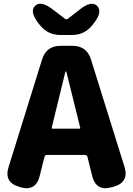

<svg xmlns="http://www.w3.org/2000/svg" viewBox="-20 -986 700 1010"><path d="M82 -3Q0 -26 25 -107L201 -672Q223 -745 299 -745H361Q437 -745 459 -672L635 -108Q660 -27 578 -4L567 -1Q486 22 465 -60L440 -161Q437 -171 426 -171H228Q217 -171 214 -161L189 -61Q169 22 87 -1ZM252 -314Q251 -309 256 -309H398Q403 -309 402 -314L331 -601Q328 -611 326 -611Q324 -611 322 -601ZM297 -802Q231 -802 190 -854L184 -861Q134 -925 164 -955Q194 -985 258 -936L321 -888Q330 -881 338 -888L397 -934Q460 -985 491 -955Q521 -924 473 -863L466 -854Q425 -802 359 -802Z"/></svg>

Font: Resource Han Rounded KR Heavy
Style: Regular
Weight: 900
Designer: Cyano Hao (round all glyphs); Ryoko NISHIZUKA 西塚涼子 (kana, bopomofo & ideographs); Paul D. Hunt (Latin, Greek & Cyrillic)
Foundry: Cyano Hao
Version: 0.990